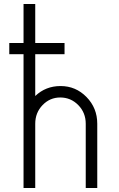

<svg xmlns="http://www.w3.org/2000/svg" viewBox="-20 -940 596 960"><path d="M282.7 -509.8Q358.9 -509.8 412.6 -454.8Q466.3 -399.9 466.3 -321.3V0H408.7V-321.3Q408.7 -376.5 371.3 -414.6Q334 -452.6 281.2 -452.6Q229.5 -452.6 192.9 -414.6Q156.2 -376.5 156.2 -321.3V0H97.7V-668.9H26.4V-725.1H97.7V-919.9H156.2V-725.1H302.7V-668.9H156.2V-460Q208.5 -509.8 282.7 -509.8Z"/></svg>

Font: Now Alt Light
Style: Regular
Weight: 300
Designer: Alfredo Marco Pradil
Foundry: Alfredo Marco Pradil
Version: Version 1.002;PS 001.002;hotconv 1.0.88;makeotf.lib2.5.64775